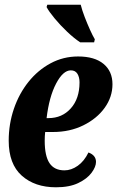

<svg xmlns="http://www.w3.org/2000/svg" viewBox="-20 -786 498 816"><path d="M321 -606Q295 -623 265.5 -651Q236 -679 212 -708Q188 -737 178 -756L181 -766H323Q329 -742 340 -713.5Q351 -685 362.5 -659.5Q374 -634 383 -619L380 -606ZM218 10Q128 10 72.5 -39.5Q17 -89 17 -188Q17 -259 39 -323.5Q61 -388 101 -438Q141 -488 195 -517Q249 -546 312 -546Q382 -546 420 -514.5Q458 -483 458 -428Q458 -374 425 -328Q392 -282 334.5 -253.5Q277 -225 205 -225H172Q170 -208 170 -188Q170 -123 190.5 -92.5Q211 -62 254 -62Q283 -62 310.5 -81.5Q338 -101 356 -138Q388 -126 388 -98Q388 -77 369 -51.5Q350 -26 312.5 -8Q275 10 218 10ZM178 -284H186Q244 -284 281 -325.5Q318 -367 318 -436Q318 -458 309 -472.5Q300 -487 281 -487Q248 -487 218.5 -431Q189 -375 178 -284Z"/></svg>

Font: Noto Serif ExtraCondensed ExtraBold
Style: Italic
Weight: 800
Width: 2
Italic angle: -12°
Designer: Monotype Design Team
Foundry: Monotype Imaging Inc.
Version: Version 2.013